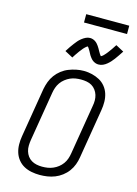

<svg xmlns="http://www.w3.org/2000/svg" viewBox="-160 -1202 920 1293"><g transform="rotate(15 300.0 -555.5)"><path d="M251 8Q222 8 193.5 2.5Q165 -3 141 -16Q117 -29 99.5 -50.5Q82 -72 73.5 -98.5Q65 -125 64.5 -154.5Q64 -184 69 -213L126 -558Q131 -584 140.5 -609.5Q150 -635 166.5 -657.5Q183 -680 205.5 -697.5Q228 -715 253.5 -725Q279 -735 305.5 -740.5Q332 -746 358 -746Q388 -746 416 -739Q444 -732 468 -719Q492 -706 509.5 -684.5Q527 -663 535.5 -636.5Q544 -610 544.5 -580.5Q545 -551 540 -522L483 -177Q479 -151 469.5 -125.5Q460 -100 443.5 -77.5Q427 -55 404 -37.5Q381 -20 355.5 -10Q330 0 303.5 4Q277 8 251 8ZM252 -50Q272 -50 291 -53Q310 -56 328.5 -64Q347 -72 363 -84.5Q379 -97 391 -113.5Q403 -130 409.5 -149Q416 -168 419 -187L476 -532Q480 -552 480 -572Q480 -592 474.5 -610Q469 -628 457.5 -643.5Q446 -659 430 -668.5Q414 -678 394.5 -681.5Q375 -685 355 -685Q336 -685 317 -682Q298 -679 280 -671Q262 -663 245.5 -650Q229 -637 217.5 -620.5Q206 -604 199.5 -585.5Q193 -567 190 -548L133 -203Q130 -184 129.5 -164Q129 -144 134.5 -125.5Q140 -107 151 -92Q162 -77 178 -67.5Q194 -58 213 -54Q232 -50 252 -50ZM442 -813Q437 -813 432 -813.5Q427 -814 422.5 -815.5Q418 -817 413.5 -819Q409 -821 405 -823.5Q401 -826 397.5 -829Q394 -832 391 -835Q388 -838 385 -842Q382 -846 379 -850Q376 -854 373.5 -858Q371 -862 369 -866Q367 -870 365 -873.5Q363 -877 360.5 -882Q358 -887 355 -891.5Q352 -896 350 -899.5Q348 -903 345 -907Q342 -911 340 -912Q338 -911 333.5 -908Q329 -905 324.5 -900.5Q320 -896 317 -893Q314 -890 311.5 -887Q309 -884 306.5 -880.5Q304 -877 301 -873.5Q298 -870 294.5 -865.5Q291 -861 288 -856.5Q285 -852 281.5 -847Q278 -842 274 -836.5Q270 -831 266.5 -825Q263 -819 259 -813L203 -843Q214 -861 224.5 -876Q235 -891 244.5 -903.5Q254 -916 262.5 -926Q271 -936 284 -946.5Q297 -957 311.5 -964Q326 -971 341 -971Q351 -971 360.5 -968Q370 -965 378 -959.5Q386 -954 392 -947.5Q398 -941 403.5 -933Q409 -925 413 -918Q417 -911 422.5 -901Q428 -891 432.5 -884Q437 -877 442 -871Q445 -872 449.5 -875Q454 -878 458.5 -882.5Q463 -887 465.5 -890Q468 -893 471 -896Q474 -899 476.5 -902.5Q479 -906 482 -909.5Q485 -913 488 -917.5Q491 -922 494.5 -926.5Q498 -931 501.5 -936Q505 -941 508.5 -946.5Q512 -952 516 -958Q520 -964 524 -970L580 -940Q568 -922 558 -907Q548 -892 538.5 -879.5Q529 -867 520 -857Q511 -847 498.5 -836.5Q486 -826 471.5 -819.5Q457 -813 442 -813ZM274 -1061V-1119H574V-1061Z"/></g></svg>

Font: Iosevka Curly Slab LtEx
Style: Italic
Weight: 300
Width: 7
Italic angle: -9°
Monospace: yes
Designer: Belleve Invis
Foundry: Belleve Invis
Version: Version 11.1.0; ttfautohint (v1.8.3)